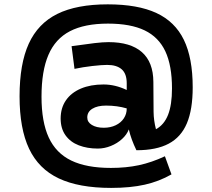

<svg xmlns="http://www.w3.org/2000/svg" viewBox="-20 -684 995 901"><path d="M620.6 21H620.1Q595.2 -30.3 584.5 -76.7Q575.2 -52.2 552.7 -31.7Q530.3 -11.2 500 1Q469.7 13.2 439 13.2Q389.2 13.2 349.9 -2Q310.5 -17.1 287.6 -48.8Q264.6 -80.6 264.6 -127.9Q264.6 -177.2 289.3 -213.1Q314 -249 359.4 -268.3Q404.8 -287.6 465.8 -287.6Q520.5 -287.6 574.7 -261.7V-293Q574.7 -337.9 551.3 -358.6Q527.8 -379.4 482.9 -379.4Q458.5 -379.4 413.3 -374.3Q368.2 -369.1 329.6 -360.8L315.9 -467.3Q384.8 -477.1 423.8 -481.7Q462.9 -486.3 489.3 -486.3Q592.3 -486.3 645.8 -439.5Q699.2 -392.6 699.7 -299.8L700.7 -159.2Q701.2 -118.2 711.9 -77.6Q750.5 -98.6 768.8 -145.5Q787.1 -192.4 787.1 -269Q787.1 -376.5 755.9 -443.1Q724.6 -509.8 658.7 -541.5Q592.8 -573.2 486.8 -573.2Q377 -573.2 308.3 -537.6Q239.7 -502 207.3 -426.5Q174.8 -351.1 174.8 -230Q174.8 -112.3 208.7 -38.8Q242.7 34.7 314.2 69.3Q385.7 104 500.5 104Q572.3 104 632.3 91.1Q692.4 78.1 753.9 49.3L784.7 134.3Q726.6 167.5 659.4 182.6Q592.3 197.8 501.5 197.8Q350.1 197.8 255.6 153.1Q161.1 108.4 116.5 13.9Q71.8 -80.6 71.8 -231.9Q71.8 -384.3 115 -479Q158.2 -573.7 249 -618.7Q339.8 -663.6 485.8 -663.6Q626.5 -663.6 713.9 -623Q801.3 -582.5 842.8 -497.1Q884.3 -411.6 884.3 -274.4Q884.3 -169.9 856.9 -105.2Q829.6 -40.5 771.7 -9.8Q713.9 21 620.6 21ZM574.7 -174.8V-175.3Q529.8 -188.5 478 -188.5Q437 -188.5 413.1 -173.6Q389.2 -158.7 389.6 -132.3Q389.6 -110.8 411.1 -97.7Q432.6 -84.5 466.8 -84.5Q498.5 -84.5 523.2 -96.4Q547.9 -108.4 561.3 -128.9Q574.7 -149.4 574.7 -174.8Z"/></svg>

Font: Selawik Semibold
Style: Regular
Weight: 600
Designer: Aaron Bell
Foundry: Microsoft Corporation
Version: Version 1.01